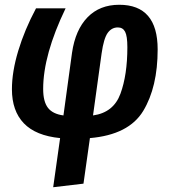

<svg xmlns="http://www.w3.org/2000/svg" viewBox="-20 -565 715 805"><path d="M641 -358Q641 -200 580.5 -100Q520 0 357 14L330 205L203 220L232 14Q130 4 80 -48Q30 -100 30 -191Q30 -264 56.5 -352Q83 -440 131 -530H255Q161 -335 161 -192Q161 -139 181 -113Q201 -87 246 -81L282 -344Q296 -440 347 -492.5Q398 -545 480 -545Q641 -545 641 -358ZM406 -341 370 -81Q456 -93 485 -172Q514 -251 514 -367Q514 -414 504.5 -432Q495 -450 474 -450Q448 -450 431.5 -427Q415 -404 406 -341Z"/></svg>

Font: Fira Sans Condensed SemiBold
Style: Italic
Weight: 600
Width: 3
Italic angle: -8°
Designer: bBox Type GmbH & Carrois Corporate GbR & Edenspiekermann AG
Foundry: bBox Type GmbH & Carrois Corporate GbR & Edenspiekermann AG
Version: Version 4.301